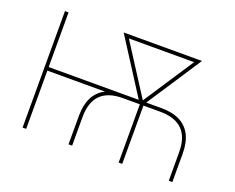

<svg xmlns="http://www.w3.org/2000/svg" viewBox="-116 -928 1377 1127"><g transform="rotate(20 573.0 -364.0)"><path d="M400.4 0V-177.7Q400.4 -246.1 423.8 -292.5Q447.3 -338.9 493.2 -362.5Q539.1 -386.2 606.4 -386.2H839.8Q909.2 -386.2 955.6 -362.5Q1002 -338.9 1025.4 -292.5Q1048.8 -246.1 1048.8 -177.7V0H1026.4V-177.7Q1026.4 -271 980 -317.4Q933.6 -363.8 839.8 -363.8H606.4Q515.1 -363.8 469 -317.6Q422.9 -271.5 422.9 -177.7V0ZM113.3 0V-727.5H135.7V0ZM123 -363.8V-386.2H656.2V-363.8ZM713.4 0V-369.1H735.8V0ZM716.3 -358.4 480 -727.5H506.3L723.1 -389.6V-358.4ZM720.7 -358.4V-389.6L942.9 -727.5H969.2L727.1 -358.4ZM503.4 -705.1V-727.5H943.8V-705.1Z"/></g></svg>

Font: Inter Thin
Style: Regular
Weight: 250
Designer: Rasmus Andersson
Foundry: rsms
Version: Version 4.001;git-66647c0bb